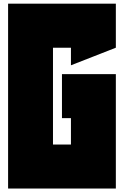

<svg xmlns="http://www.w3.org/2000/svg" viewBox="-20 -997 687 1065"><path d="M622.6 48.8H24.9V-976.6H622.6V-732.4L373.5 -634.8V-732.4H273.9V-195.3H373.5V-341.8H323.7V-585.9H622.6Z"/></svg>

Font: Wilelessous
Style: Regular
Weight: 400
Designer: Kristopher Martin
Foundry: Kristopher Martin
Version: Version 1.0; ttfautohint (v1.8.4.7-5d5b)